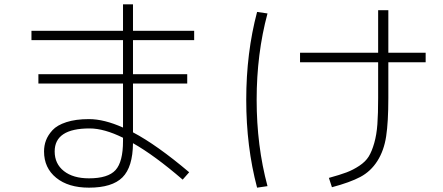

<svg xmlns="http://www.w3.org/2000/svg" viewBox="-20 -820 2040 885"><path d="M593 -800V-678H875V-635H593V-478H843V-435H593V-210Q703 -152 852 -26L822 8Q692 -104 593 -160Q592 -50 544.5 -2.5Q497 45 390 45Q295 45 239 -0.5Q183 -46 183 -122Q183 -149 192 -173Q201 -197 222 -220Q243 -243 286 -257Q329 -271 390 -271Q460 -271 547 -232V-435H157V-478H547V-635H125V-678H547V-800ZM547 -185Q460 -228 393 -228Q232 -228 232 -122Q232 -65 274.5 -31.5Q317 2 390 2Q478 2 512.5 -36Q547 -74 547 -170Z M1363 -577H1723V-773H1770V-577H1942V-533H1770V-368Q1770 -258 1760 -192Q1750 -126 1719.5 -78Q1689 -30 1641 -4.5Q1593 21 1510 43L1496 0Q1547 -14 1577.5 -25.5Q1608 -37 1636.5 -56Q1665 -75 1679.5 -98.5Q1694 -122 1705 -160.5Q1716 -199 1719.5 -247.5Q1723 -296 1723 -368V-533H1363ZM1213 -758Q1163 -572 1163 -360Q1163 -148 1213 38L1165 45Q1115 -144 1115 -360Q1115 -576 1165 -765Z"/></svg>

Font: Mplus 1p Light
Style: Regular
Weight: 300
Version: Version 1.061